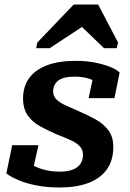

<svg xmlns="http://www.w3.org/2000/svg" viewBox="-20 -818 576 849"><path d="M244 11Q188 11 141.5 2Q95 -7 61.5 -21.5Q28 -36 8 -51L34 -176H150L120 -42Q102 -50 94.5 -61Q87 -72 88 -85Q89 -98 96 -109Q108 -96 130 -84.5Q152 -73 181.5 -66Q211 -59 245 -59Q276 -59 299 -67Q322 -75 334.5 -92Q347 -109 347 -134Q347 -153 337 -166Q327 -179 310 -189Q293 -199 271.5 -207.5Q250 -216 228 -225Q192 -241 158.5 -259Q125 -277 103.5 -306.5Q82 -336 82 -383Q82 -435 108.5 -472Q135 -509 187 -529Q239 -549 315 -549Q362 -549 401.5 -541Q441 -533 469 -521.5Q497 -510 509 -497L486 -384H372L394 -489Q406 -489 415.5 -480.5Q425 -472 429 -459.5Q433 -447 428 -435Q417 -448 400.5 -458Q384 -468 361.5 -473.5Q339 -479 309 -479Q260 -479 237.5 -461.5Q215 -444 215 -414Q215 -392 230.5 -377.5Q246 -363 272.5 -351Q299 -339 329 -326Q366 -310 401 -291Q436 -272 458.5 -243Q481 -214 481 -168Q481 -109 452.5 -69Q424 -29 371 -9Q318 11 244 11ZM414 -798H306L145 -630L140 -605H200L376 -721L311 -729L440 -605H496L502 -630Z"/></svg>

Font: Roboto Serif 20pt SemiBold
Style: Italic
Weight: 600
Italic angle: -10°
Version: Version 1.007